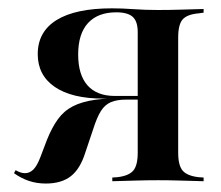

<svg xmlns="http://www.w3.org/2000/svg" viewBox="-20 -437 534 463"><path d="M361.3 -2.4Q333.9 -2.4 308.1 -1.6Q282.3 -0.8 250.8 0V-8.9L262.9 -9.7Q290.3 -12.9 301.2 -25.4Q312.1 -37.9 312.1 -68.5V-359.7Q312.1 -385.5 300 -396.4Q287.9 -407.3 260.5 -407.3Q216.1 -407.3 192.3 -381.5Q168.5 -355.6 168.5 -305.6Q168.5 -256.5 191.1 -231Q213.7 -205.6 257.3 -205.6H336.3V-199.2H229.8Q153.2 -199.2 112.1 -227.4Q71 -255.6 71 -306.5Q71 -360.5 116.5 -388.7Q162.1 -416.9 250 -416.9Q275 -416.9 302.4 -414.9Q329.8 -412.9 360.5 -412.9H361.3Q388.7 -412.9 414.1 -413.7Q439.5 -414.5 471 -415.3V-406.5L458.9 -404.8Q431.5 -402.4 420.6 -390.3Q409.7 -378.2 409.7 -346.8V-68.5Q409.7 -37.9 420.6 -25.4Q431.5 -12.9 458.9 -9.7L471 -8.9V0Q439.5 -0.8 414.1 -1.6Q388.7 -2.4 361.3 -2.4ZM90.3 5.6Q68.5 5.6 49.6 -0.8Q30.6 -7.3 13.7 -19.4L17.7 -26.6Q29.8 -19.4 40.3 -19.4Q51.6 -19.4 60.5 -28.2Q69.4 -37.1 77.4 -58.1L92.7 -98.4Q104.8 -129 119.4 -149.2Q133.9 -169.4 155.6 -180.6Q177.4 -191.9 209.7 -196.4Q241.9 -200.8 287.9 -200.8H338.7V-196.8H283.9Q262.1 -196.8 247.6 -190.7Q233.1 -184.7 223.4 -169.4Q213.7 -154 204.8 -125.8L185.5 -68.5Q173.4 -29.8 150.8 -12.1Q128.2 5.6 90.3 5.6Z"/></svg>

Font: Playfair 144pt SemiCondensed SemiBold
Style: Regular
Weight: 600
Width: 4
Designer: Claus Eggers Sørensen
Foundry: Claus Eggers Sørensen
Version: Version 2.203